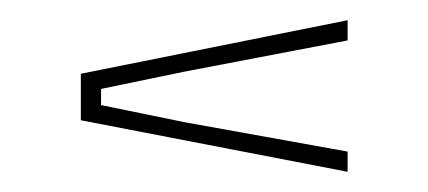

<svg xmlns="http://www.w3.org/2000/svg" viewBox="-20 -504 424 190"><path d="M324 -334V-354L163 -383L80 -400V-416L162 -433L324 -464V-484L60 -431V-385Z"/></svg>

Font: Big Shoulders Display Thin
Style: Regular
Weight: 100
Designer: Patric King
Foundry: XO Type Co
Version: Version 1.000; ttfautohint (v1.8.2)